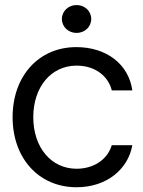

<svg xmlns="http://www.w3.org/2000/svg" viewBox="-20 -749 581 780"><path d="M291 11.7C415.5 11.7 501 -63.5 517.6 -159.2H434.1C415.5 -97.7 357.4 -63.5 291 -63.5C188 -63.5 115.2 -149.9 115.2 -272.9C115.2 -396 188 -482.4 291 -482.4C370.1 -482.4 420.9 -436.5 434.1 -381.8H517.6C502.9 -487.3 413.6 -557.6 290 -557.6C137.7 -557.6 31.2 -440.4 31.2 -272.9C31.2 -105.5 138.2 11.7 291 11.7ZM231.4 -671.9C231.4 -640.1 257.8 -615.2 291 -615.2C324.7 -615.2 350.6 -640.1 350.6 -671.9C350.6 -703.6 324.7 -728.5 291 -728.5C257.8 -728.5 231.4 -703.6 231.4 -671.9Z"/></svg>

Font: Guggenheim Sans Display
Style: Regular
Weight: 400
Designer: Modified by Tom Baber under direction of Pentagram Design 2023
Foundry: rsms
Version: Version 1.001;Glyphs 3.1.2 (3151)